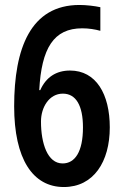

<svg xmlns="http://www.w3.org/2000/svg" viewBox="-20 -743 494 773"><path d="M37 -315C37 -103 112 10 237 10C357 10 422 -92 422 -230C422 -364 367 -459 262 -459C206 -459 165 -432 142 -380H138C147 -549 196 -629 311 -629C337 -629 362 -625 384 -619V-714C361 -719 327 -723 300 -723C103 -723 37 -548 37 -315ZM232 -85C171 -85 145 -166 145 -254C145 -311 178 -366 233 -366C286 -366 314 -318 314 -230C314 -132 282 -85 232 -85Z"/></svg>

Font: Noto Sans Sinhala UI ExtraCondensed SemiBold
Style: Regular
Weight: 600
Width: 2
Designer: Jelle Bosma - Monotype Design Team
Foundry: Monotype Imaging Inc.
Version: Version 2.006